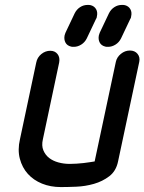

<svg xmlns="http://www.w3.org/2000/svg" viewBox="-20 -760 586 779"><path d="M450 -509Q454 -528 470.5 -541.5Q487 -555 507 -555Q527 -555 538 -541.5Q549 -528 545 -509L459 -105Q451 -66 423.5 -45Q396 -24 361 -14Q326 -4 289.5 -2.5Q253 -1 227 -1Q185 -1 150.5 -15Q116 -29 93 -54.5Q70 -80 60.5 -116Q51 -152 61 -195L127 -506Q131 -527 147.5 -540.5Q164 -554 184 -554Q203 -554 213.5 -540.5Q224 -527 220 -506L154 -195Q148 -169 156 -150Q164 -131 179.5 -119Q195 -107 217 -101Q239 -95 263 -95Q276 -95 291 -96Q306 -97 319.5 -98.5Q333 -100 345 -102Q357 -104 364 -105ZM283 -706Q291 -722 305 -731Q319 -740 335 -740H341Q344 -740 348 -739Q363 -735 370 -722.5Q377 -710 373 -693Q373 -690 372 -687.5Q371 -685 369 -682L332 -604Q324 -588 309.5 -579Q295 -570 280 -570H273Q270 -570 268 -571Q252 -575 245.5 -587.5Q239 -600 242 -616Q243 -620 244 -622.5Q245 -625 246 -628ZM422 -706Q430 -722 444 -731Q458 -740 474 -740H480Q483 -740 487 -739Q502 -735 509 -722.5Q516 -710 512 -693Q512 -690 511 -687.5Q510 -685 508 -682L471 -604Q463 -588 448.5 -579Q434 -570 419 -570H412Q409 -570 407 -571Q391 -575 384.5 -587.5Q378 -600 381 -616Q382 -620 383 -622.5Q384 -625 385 -628Z"/></svg>

Font: VDS
Style: Italic
Weight: 400
Designer: artmaker
Foundry: artmaker
Version: Version 1.000 2009 initial release